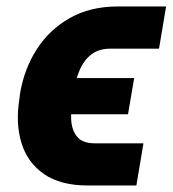

<svg xmlns="http://www.w3.org/2000/svg" viewBox="-20 -566 536 596"><path d="M274.9 -121.1H425.3L403.3 9.8H252.9Q168 9.8 116.7 -25.6Q65.4 -61 46.6 -122.3Q27.8 -183.6 40.5 -260.7L42 -274.4Q54.7 -351.6 94 -412.8Q133.3 -474.1 196.8 -510Q260.3 -545.9 344.7 -545.9H495.6L473.6 -415H323.7Q287.6 -415 264.4 -397.7Q241.2 -380.4 227.5 -348.9Q213.9 -317.4 206.5 -274.4L205.1 -260.7Q199.7 -228.5 200.9 -196Q202.1 -163.6 218.8 -142.3Q235.4 -121.1 274.9 -121.1ZM396.5 -323.7 377.4 -211.4H147.5L166 -323.7Z"/></svg>

Font: Inter 16pt ExtraBold
Style: Italic
Weight: 800
Italic angle: -9.3988°
Version: Version 4.001;git-66647c0bb